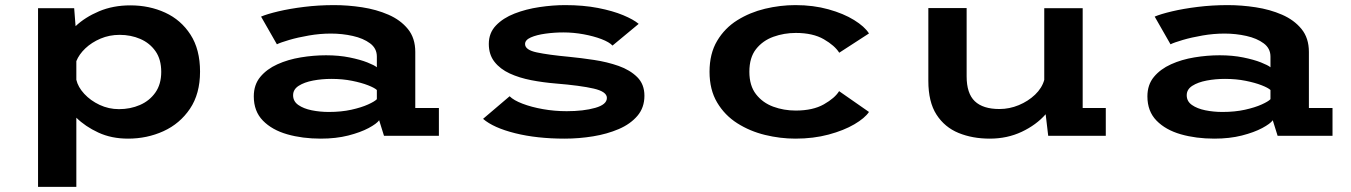

<svg xmlns="http://www.w3.org/2000/svg" viewBox="-20 -532 5290 752"><path d="M129 200V-500H270.5L276 -429.5Q313 -464.5 368 -487.8Q423 -511 490.5 -511Q565 -511 627 -482.5Q689 -454 726.2 -396.2Q763.5 -338.5 763.5 -251.5Q763.5 -164.5 724 -106Q684.5 -47.5 620.2 -18.2Q556 11 481.5 11Q416.5 11 365.2 -12.8Q314 -36.5 279 -71V200ZM448.5 -395.5Q408.5 -395.5 373.8 -380.8Q339 -366 314.2 -342.5Q289.5 -319 279 -292.5V-219.5Q285.5 -191 310 -164.5Q334.5 -138 370.2 -121.2Q406 -104.5 446 -104.5Q490.5 -104.5 528 -120.8Q565.5 -137 588.5 -169.5Q611.5 -202 611.5 -250.5Q611.5 -299.5 589 -331.5Q566.5 -363.5 529.5 -379.5Q492.5 -395.5 448.5 -395.5Z M1236 11Q1164.5 11 1105 -6Q1045.5 -23 1009.8 -59.5Q974 -96 974 -154.5Q974 -200 999.5 -230.8Q1025 -261.5 1066.5 -280.2Q1108 -299 1158 -307.2Q1208 -315.5 1257 -315.5Q1307.5 -315.5 1349.2 -307Q1391 -298.5 1418.8 -287.5Q1446.5 -276.5 1456 -268.5V-310.5Q1456 -342.5 1429.5 -362.2Q1403 -382 1361.8 -391.2Q1320.5 -400.5 1276 -400.5Q1233.5 -400.5 1190 -393Q1146.5 -385.5 1112.5 -375.5Q1078.5 -365.5 1064.5 -358.5L1002.5 -467Q1026 -477 1070.2 -487.5Q1114.5 -498 1171.2 -505Q1228 -512 1288.5 -512Q1342.5 -512 1398.2 -503.5Q1454 -495 1501.2 -474.5Q1548.5 -454 1577.5 -418.5Q1606.5 -383 1606.5 -328.5V-109H1699V0H1484L1465 -61Q1455.5 -47.5 1423.8 -30.5Q1392 -13.5 1344 -1.2Q1296 11 1236 11ZM1268 -93.5Q1316.5 -93.5 1356 -102.2Q1395.5 -111 1421.5 -122.8Q1447.5 -134.5 1456 -143.5V-179.5Q1447 -188 1421.5 -198Q1396 -208 1358.8 -215.5Q1321.5 -223 1278 -223Q1240.5 -223 1206.2 -216.5Q1172 -210 1150 -196Q1128 -182 1128 -159Q1128 -135 1148.5 -120.8Q1169 -106.5 1201 -100Q1233 -93.5 1268 -93.5Z M2191.5 11Q2083 11 1997.8 -10.2Q1912.5 -31.5 1872 -66.5L1976 -155Q1992 -139 2026.8 -125.8Q2061.5 -112.5 2106.8 -104.5Q2152 -96.5 2199.5 -96.5Q2265.5 -96.5 2311.2 -109.5Q2357 -122.5 2357 -148.5Q2357 -173 2305.5 -185Q2254 -197 2156 -205Q2107 -209 2060.5 -218Q2014 -227 1976.5 -244.2Q1939 -261.5 1916.8 -289.8Q1894.5 -318 1894.5 -360Q1894.5 -403 1922.5 -432.2Q1950.5 -461.5 1995.5 -479Q2040.5 -496.5 2092.8 -504.2Q2145 -512 2193.5 -512Q2264.5 -512 2322.2 -500.8Q2380 -489.5 2420.8 -472.5Q2461.5 -455.5 2481.5 -438.5L2379 -353.5Q2366.5 -367 2335.8 -378.8Q2305 -390.5 2265.5 -397.8Q2226 -405 2186.5 -405Q2151 -405 2116.5 -400.2Q2082 -395.5 2059.2 -385.5Q2036.5 -375.5 2036.5 -359.5Q2036.5 -336.5 2082.2 -326.8Q2128 -317 2209 -309.5Q2255.5 -305 2306.8 -297.2Q2358 -289.5 2402.8 -273.8Q2447.5 -258 2475.8 -230Q2504 -202 2504 -157Q2504 -110.5 2476.5 -78.2Q2449 -46 2403.5 -26.5Q2358 -7 2302.8 2Q2247.5 11 2191.5 11Z M3095.5 11Q3036 11 2976.5 -3.5Q2917 -18 2867.8 -49.2Q2818.5 -80.5 2788.8 -130.5Q2759 -180.5 2759 -251Q2759 -322 2788.8 -372Q2818.5 -422 2867.8 -452.8Q2917 -483.5 2976.5 -497.8Q3036 -512 3095.5 -512Q3165.5 -512 3224.8 -495.5Q3284 -479 3325.2 -453.5Q3366.5 -428 3383.5 -401L3267 -325.5Q3249.5 -353.5 3206.8 -378.2Q3164 -403 3097 -403Q3051 -403 3009.2 -388Q2967.5 -373 2941.2 -339.8Q2915 -306.5 2915 -251Q2915 -196.5 2941 -163Q2967 -129.5 3008.5 -114.2Q3050 -99 3096.5 -99Q3164 -99 3207 -123.5Q3250 -148 3266.5 -175L3383.5 -93.5Q3367.5 -69.5 3326.2 -45.2Q3285 -21 3225.5 -5Q3166 11 3095.5 11Z M3856.5 11Q3789 11 3734.5 -11.2Q3680 -33.5 3648 -83Q3616 -132.5 3616 -215.5V-500.5H3766V-233Q3766 -166 3798 -135.5Q3830 -105 3894.5 -105Q3933.5 -105 3970.2 -120.2Q4007 -135.5 4034 -161.2Q4061 -187 4070 -219V-500H4220.5V-109H4311V0H4085.5L4075.5 -84.5Q4038.5 -42.5 3981.8 -15.8Q3925 11 3856.5 11Z M4736 11Q4664.5 11 4605 -6Q4545.5 -23 4509.8 -59.5Q4474 -96 4474 -154.5Q4474 -200 4499.5 -230.8Q4525 -261.5 4566.5 -280.2Q4608 -299 4658 -307.2Q4708 -315.5 4757 -315.5Q4807.5 -315.5 4849.2 -307Q4891 -298.5 4918.8 -287.5Q4946.5 -276.5 4956 -268.5V-310.5Q4956 -342.5 4929.5 -362.2Q4903 -382 4861.8 -391.2Q4820.5 -400.5 4776 -400.5Q4733.5 -400.5 4690 -393Q4646.5 -385.5 4612.5 -375.5Q4578.5 -365.5 4564.5 -358.5L4502.5 -467Q4526 -477 4570.2 -487.5Q4614.5 -498 4671.2 -505Q4728 -512 4788.5 -512Q4842.5 -512 4898.2 -503.5Q4954 -495 5001.2 -474.5Q5048.5 -454 5077.5 -418.5Q5106.5 -383 5106.5 -328.5V-109H5199V0H4984L4965 -61Q4955.5 -47.5 4923.8 -30.5Q4892 -13.5 4844 -1.2Q4796 11 4736 11ZM4768 -93.5Q4816.5 -93.5 4856 -102.2Q4895.5 -111 4921.5 -122.8Q4947.5 -134.5 4956 -143.5V-179.5Q4947 -188 4921.5 -198Q4896 -208 4858.8 -215.5Q4821.5 -223 4778 -223Q4740.5 -223 4706.2 -216.5Q4672 -210 4650 -196Q4628 -182 4628 -159Q4628 -135 4648.5 -120.8Q4669 -106.5 4701 -100Q4733 -93.5 4768 -93.5Z"/></svg>

Font: Trispace SemiExpanded SemiBold
Style: Regular
Weight: 600
Width: 6
Designer: Tyler Finck
Foundry: Etcetera Type Company
Version: Version 1.210; ttfautohint (v1.8.3)